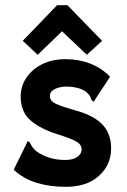

<svg xmlns="http://www.w3.org/2000/svg" viewBox="-20 -711 490 743"><path d="M235 12Q173 12 122 -3.5Q71 -19 33 -54L83 -156L87 -165L95 -160Q99 -153 103 -145.5Q107 -138 119 -127Q142 -110 170 -101Q198 -92 233 -92Q263 -92 279.5 -104Q296 -116 296 -133Q296 -152 274 -164Q252 -176 204 -191Q139 -211 99.5 -244Q60 -277 60 -338Q60 -377 82 -410Q104 -443 143 -462.5Q182 -482 234 -482Q285 -482 329 -465Q373 -448 406 -414L348 -326L342 -317L334 -324Q332 -331 328.5 -338Q325 -345 313 -356Q297 -367 277.5 -371.5Q258 -376 238 -376Q212 -376 192.5 -366.5Q173 -357 173 -339Q173 -320 197 -309Q221 -298 267 -285Q341 -266 375.5 -230Q410 -194 410 -137Q410 -73 363 -30.5Q316 12 235 12ZM126 -499 68 -553 201 -691H241L375 -553L316 -499L220 -590Z"/></svg>

Font: Inconsolata SemiCondensed Black
Style: Regular
Weight: 900
Width: 4
Monospace: yes
Designer: Raph Levien, Cyreal, Brenton Simpson
Foundry: Raph Levien, Cyreal, Google
Version: Version 3.001; ttfautohint (v1.8.2.53-6de2)